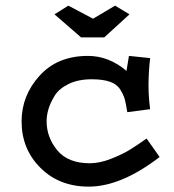

<svg xmlns="http://www.w3.org/2000/svg" viewBox="-20 -657 626 690"><path d="M443.4 -456.1 519.5 -448.2Q513.7 -395.5 513.7 -350.6Q513.7 -309.6 519.5 -264.6L437.5 -253.9Q432.6 -284.2 428.7 -299.3Q424.8 -314.5 412.6 -334.5Q400.4 -354.5 375 -363.3Q349.6 -372.1 309.6 -372.1Q260.7 -372.1 226.1 -355Q191.4 -337.9 175.8 -312Q160.2 -286.1 153.8 -263.7Q147.5 -241.2 147.5 -221.7Q147.5 -163.1 186 -116.7Q224.6 -70.3 302.7 -70.3Q337.9 -70.3 377.9 -85.9Q418 -101.6 443.8 -117.2Q469.7 -132.8 506.8 -159.2L553.7 -92.8Q415 13.7 298.8 13.7Q193.4 13.7 125.5 -53.7Q57.6 -121.1 57.6 -220.7Q57.6 -313.5 122.1 -384.8Q186.5 -456.1 295.9 -456.1Q371.1 -456.1 434.6 -402.3ZM354.5 -522.5H271.5L175.8 -605.5L225.6 -636.7L314.5 -589.8L393.6 -636.7L445.3 -605.5Z"/></svg>

Font: Thabit-Bold
Style: Bold
Weight: 700
Designer: Regenerated by Nadim Shaikli
Foundry: MAK Alagha
Version: 0.01